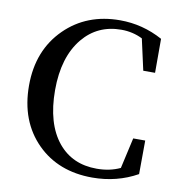

<svg xmlns="http://www.w3.org/2000/svg" viewBox="-85 -833 867 929"><g transform="rotate(10 348.5 -368.5)"><path d="M429 18C510 18 584 -1 650 -38L651 -203H592L558 -52C524 -36 486 -28 443 -28C363 -28 300 -56 253 -113C204 -173 179 -258 179 -368C179 -477 205 -562 256 -624C304 -682 367 -711 445 -711C482 -711 517 -703 549 -687L583 -534H641V-701C575 -737 505 -755 431 -755C322 -755 232 -720 161 -650C88 -578 51 -484 51 -368C51 -251 87 -157 158 -86C227 -17 318 18 429 18Z"/></g></svg>

Font: AllPunType SemiBold
Style: Regular
Weight: 600
Version: 1.0